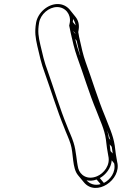

<svg xmlns="http://www.w3.org/2000/svg" viewBox="-20 -771 656 952"><path d="M326 -659 323 -644C326 -634 326 -627 331 -606C339 -569 349 -527 362 -490C393 -406 423 -305 458 -222C475 -176 498 -131 505 -80C508 -51 512 -24 517 2C528 48 495 89 461 103C413 123 377 97 368 64C359 27 358 -23 345 -63C336 -93 323 -117 312 -147C277 -232 248 -330 216 -420C200 -461 190 -506 180 -549C171 -589 166 -613 174 -659C181 -700 222 -736 263 -736C304 -736 333 -700 326 -659ZM367 98 396 133C457 207 584 120 561 32C556 6 552 -20 549 -49C541 -103 518 -148 501 -194C466 -277 436 -378 405 -462C392 -498 383 -539 375 -576C370 -595 371 -601 368 -612L370 -624C374 -649 368 -671 354 -688L325 -724C311 -740 291 -751 266 -751C216 -751 168 -708 159 -659C151 -611 156 -584 165 -543C175 -500 185 -454 201 -412C233 -323 263 -224 298 -139C309 -109 321 -86 330 -57C345 -10 337 62 367 98ZM355 -645 341 -662C342 -667 342 -672 342 -677C349 -668 353 -657 355 -645ZM353 -606C353 -605 354 -604 354 -603L345 -613V-616ZM360 -569C365 -546 371 -521 378 -496L376 -499C367 -524 359 -551 353 -578ZM534 -43C535 -31 538 -21 539 -10L528 -22C526 -33 526 -44 524 -55ZM527 -77 520 -86C518 -99 515 -112 511 -125C517 -109 523 -93 527 -77ZM546 39C556 82 526 121 495 136L475 112C504 96 531 63 534 24ZM479 142C449 151 424 140 409 123C424 126 441 126 459 119ZM401 -428C413 -394 425 -357 437 -321C425 -356 413 -393 401 -428Z"/></svg>

Font: Blanket
Style: Ugh
Weight: 900
Foundry: Cannot Into Space Fonts
Version: Version 0.9